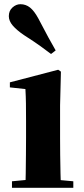

<svg xmlns="http://www.w3.org/2000/svg" viewBox="-20 -894 398 914"><path d="M37 0V-31L142 -41H220L329 -31V0ZM101 0Q102 -26 102.5 -68.5Q103 -111 103.5 -157Q104 -203 104 -238V-318Q104 -368 103.5 -401.5Q103 -435 101 -470L27 -478V-502L257 -562L270 -553L266 -392V-238Q266 -203 266.5 -157Q267 -111 268 -68.5Q269 -26 270 0ZM245 -654 223 -637Q199 -655 171.5 -675Q144 -695 94 -727Q60 -750 41 -772Q22 -794 22 -817Q22 -843 39.5 -858.5Q57 -874 77 -874Q103 -874 123 -858Q143 -842 162 -807Q192 -749 210.5 -715.5Q229 -682 245 -654Z"/></svg>

Font: Noto Serif JP ExtraLight Black
Style: Regular
Weight: 900
Version: Version 2.003-H1;hotconv 1.1.1;makeotfexe 2.6.0